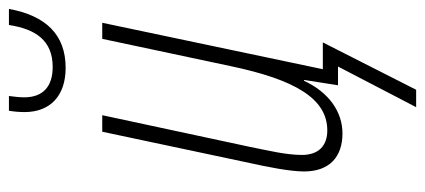

<svg xmlns="http://www.w3.org/2000/svg" viewBox="-281 -496 952 430"><g transform="rotate(-90 195.0 -281.0)"><path d="M258 -610C333 -610 375 -655 390 -737H354C345 -678 320 -639 260 -639C217 -639 192 -660 192 -703C192 -715 194 -728 195 -737H162C160 -726 159 -713 159 -702C159 -644 196 -610 258 -610ZM170 175H209L315 -34H255L359 -528H323L262 -241C232 -98 190 -24 118 -24C84 -24 63 -43 63 -81C63 -116 73 -157 81 -197L152 -528H115L45 -198C36 -158 26 -107 26 -76C26 -19 59 10 111 10C161 10 204 -22 229 -76H231L219 0H261Z"/></g></svg>

Font: Noto Sans ExtraCondensed ExtraLight
Style: Italic
Weight: 200
Width: 2
Italic angle: -12°
Designer: Monotype Design Team
Foundry: Monotype Imaging Inc.
Version: Version 2.013